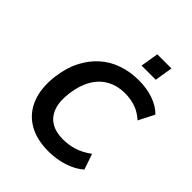

<svg xmlns="http://www.w3.org/2000/svg" viewBox="-250 -1061 1218 1218"><g transform="rotate(45 359.0 -452.0)"><path d="M393 10Q285 10 212 -34Q139 -78 106.5 -161Q74 -244 89 -358Q100 -444 133.5 -510Q167 -576 218 -622Q269 -668 336 -691.5Q403 -715 482 -715Q553 -715 612 -694.5Q671 -674 709 -635L655 -529Q615 -565 571.5 -580Q528 -595 476 -595Q410 -595 357.5 -566.5Q305 -538 272 -482.5Q239 -427 228 -347Q217 -267 235.5 -214.5Q254 -162 297 -135.5Q340 -109 405 -109Q456 -109 503 -123.5Q550 -138 601 -175L637 -70Q606 -43 567 -25.5Q528 -8 483.5 1Q439 10 393 10ZM427 -793 447 -914H574L554 -793Z"/></g></svg>

Font: Nunito Sans 7pt
Style: Bold Italic
Weight: 700
Italic angle: -9°
Version: Version 3.101;gftools[0.9.27]